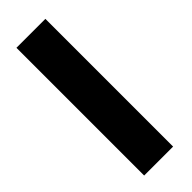

<svg xmlns="http://www.w3.org/2000/svg" viewBox="-207 -614 633 633"><g transform="rotate(-45 109.5 -298.0)"><path d="M36 0V-595.5H171V0Z"/></g></svg>

Font: Anybody SemiBold
Style: Regular
Weight: 600
Designer: Tyler Finck
Foundry: Etcetera Type Company
Version: Version 1.010; ttfautohint (v1.8.3) -l 8 -r 50 -G 200 -x 14 